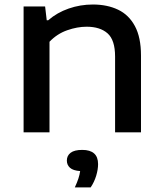

<svg xmlns="http://www.w3.org/2000/svg" viewBox="-20 -572 705 830"><path d="M82 0V-544H175L182 -484.5H188.5Q226.5 -517.5 276.8 -535Q327 -552.5 381.5 -552.5Q443.5 -552.5 490.2 -530.2Q537 -508 563.2 -459.2Q589.5 -410.5 589.5 -332V0H477.5V-327.5Q477.5 -399 445 -427.8Q412.5 -456.5 354.5 -456.5Q314 -456.5 270.5 -441.2Q227 -426 194 -391.5V0ZM303.5 238Q313.5 216.5 319 199.5Q324.5 182.5 326.5 167.5Q296 165.5 282.5 153.2Q269 141 269 122Q269 101 285.2 88.5Q301.5 76 335.5 76Q404 76 404 137.5Q404 160.5 395.8 187.8Q387.5 215 372 238Z"/></svg>

Font: Encode Sans Exp Md
Style: Regular
Weight: 500
Width: 7
Designer: Multiple Designers
Foundry: Impallari Type
Version: Version 3.002; ttfautohint (v1.8.3) -l 8 -r 50 -G 200 -x 14 